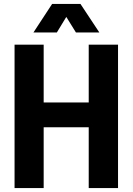

<svg xmlns="http://www.w3.org/2000/svg" viewBox="-20 -956 674 976"><path d="M150 -791H269L317 -870L366 -791H485L389 -936H245ZM54 0H202V-309H431V0H580V-729H431V-435H202V-729H54Z"/></svg>

Font: Mona Sans SemiCondensed
Style: Bold
Weight: 700
Width: 4
Designer: Deni Anggara
Foundry: GitHub
Version: Version 2.000